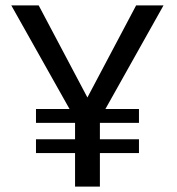

<svg xmlns="http://www.w3.org/2000/svg" viewBox="-20 -695 660 715"><path d="M114 -237.5H259.5V-176.5H114V-125H259.5V0H352V-125H497.5V-176.5H352V-237.5H497.5V-289H372.5L589 -675H487L305.5 -332L124 -675H22L239 -289H114Z"/></svg>

Font: Anybody
Style: Regular
Weight: 400
Designer: Tyler Finck
Foundry: Etcetera Type Company
Version: Version 1.110